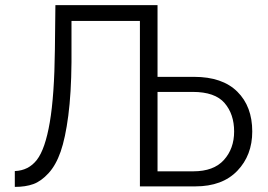

<svg xmlns="http://www.w3.org/2000/svg" viewBox="-20 -730 1049 752"><path d="M38 2V-60Q92 -62 124.5 -104Q157 -146 175 -251Q193 -356 195 -536L197 -710H597V-429H740Q851 -429 909.5 -371Q968 -313 968 -215Q968 -122 909.5 -61Q851 0 745 0H528V-648H260V-486Q259 -365 247.5 -277Q236 -189 217.5 -136Q199 -83 170 -51.5Q141 -20 110.5 -9Q80 2 38 2ZM597 -59H737Q817 -59 857 -103.5Q897 -148 897 -215Q897 -283 859.5 -326.5Q822 -370 735 -370H597Z"/></svg>

Font: Raleway-v4020
Style: Regular
Weight: 400
Designer: Matt McInerney, Pablo Impallari, Rodrigo Fuenzalida
Foundry: Matt McInerney, Pablo Impallari, Rodrigo Fuenzalida
Version: Version 4.020;PS 004.020;hotconv 1.0.88;makeotf.lib2.5.64775